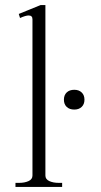

<svg xmlns="http://www.w3.org/2000/svg" viewBox="-20 -737 398 757"><path d="M41 -16H55Q77 -16 92.5 -23Q108 -30 108 -45V-661Q108 -676 93 -676Q81 -676 59 -666L54 -682L140 -717H159V-45Q159 -30 174.5 -23Q190 -16 212 -16H225V0H41ZM232 -344Q232 -362 243 -372.5Q254 -383 273 -383Q291 -383 302 -372.5Q313 -362 313 -344Q313 -326 302 -315.5Q291 -305 273 -305Q254 -305 243 -315.5Q232 -326 232 -344Z"/></svg>

Font: Taviraj ExtraLight
Style: Regular
Weight: 275
Designer: Katatrad Team
Foundry: CadsonDemak
Version: Version 1.001